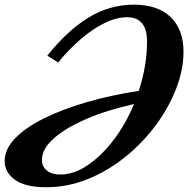

<svg xmlns="http://www.w3.org/2000/svg" viewBox="-43 -793 808 824"><path d="M155.5 10.5Q65 10.5 21 -21.5Q-23 -53.5 -23 -102Q-23 -152.5 21.2 -198.8Q65.5 -245 144.2 -284.2Q223 -323.5 327.5 -354Q432 -384.5 552.5 -403Q569.5 -454 578.8 -507.8Q588 -561.5 588 -615.5Q588 -719 502 -719Q456.5 -719 406 -694.2Q355.5 -669.5 304.5 -625.8Q253.5 -582 206.5 -525L160 -554Q245 -661 336 -717Q427 -773 532 -773Q634 -773 689.2 -719.8Q744.5 -666.5 744.5 -570.5Q744.5 -494.5 713.2 -413.2Q682 -332 626.2 -256.5Q570.5 -181 496.2 -120.8Q422 -60.5 335.2 -25Q248.5 10.5 155.5 10.5ZM216.5 -44Q274 -44 333 -83.8Q392 -123.5 444 -191.5Q496 -259.5 531.5 -345L532 -346.5Q413.5 -320 324.8 -281.2Q236 -242.5 186.5 -197.8Q137 -153 137 -107.5Q137 -78.5 157.8 -61.2Q178.5 -44 216.5 -44Z"/></svg>

Font: Libre Caslon Text Bold
Style: Italic
Weight: 700
Italic angle: -22.583°
Designer: Pablo Impallari, Rodrigo Fuenzalida, Katja Schimmel
Foundry: Pablo Impallari, Rodrigo Fuenzalida
Version: Version 2.000